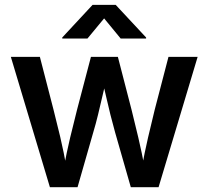

<svg xmlns="http://www.w3.org/2000/svg" viewBox="-20 -784 873 804"><path d="M189 0 25.4 -545.9H147L204.1 -324.7Q217.3 -273.4 232.2 -210.7Q247.1 -147.9 260.7 -70.3H245.1Q258.8 -145.5 273.9 -208.3Q289.1 -271 302.7 -324.7L360.8 -545.9H473.6L530.8 -324.7Q543.9 -272 558.8 -209.5Q573.7 -147 587.9 -70.3H571.8Q585.4 -146 600.1 -208.7Q614.7 -271.5 627.9 -324.7L685.5 -545.9H807.6L644 0H527.8L461.9 -230Q452.1 -264.6 442.4 -303.5Q432.6 -342.3 423.6 -382.8Q414.6 -423.3 405.3 -461.9H427.7Q418.5 -423.3 409.2 -382.8Q399.9 -342.3 390.4 -303.2Q380.9 -264.2 370.6 -230L304.7 0ZM346.2 -622.6H240.7V-627L367.7 -763.7H464.4L591.8 -627V-622.6H485.4L416 -707Z"/></svg>

Font: Inter
Style: 540
Weight: 540
Designer: Rasmus Andersson
Foundry: rsms
Version: Version 4.001;git-66647c0bb